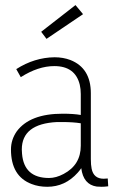

<svg xmlns="http://www.w3.org/2000/svg" viewBox="-20 -717 453 744"><path d="M374 6.8Q384.8 6.8 399.4 4.9L397.5 -25.4Q390.6 -24.4 381.8 -24.4Q342.8 -24.4 335 -63.5Q332 -78.1 332 -100.6V-355.5Q332 -453.1 252.9 -484.4Q224.6 -495.1 191.4 -495.1Q113.3 -494.1 43 -449.2L60.5 -418Q127.9 -460.9 190.4 -460.9Q271.5 -460.9 289.1 -388.7Q293 -372.1 293 -352.5V-271.5Q265.6 -276.4 222.7 -276.4Q95.7 -276.4 44.9 -208Q22.5 -175.8 22.5 -137.7Q22.5 -34.2 102.5 -3.9Q129.9 6.8 163.1 6.8Q232.4 6.8 281.2 -47.9Q289.1 -56.6 294.9 -65.4Q302.7 -2 354.5 5.9Q364.3 6.8 374 6.8ZM169.9 -27.3Q73.2 -27.3 65.4 -121.1Q64.5 -129.9 64.5 -137.7Q64.5 -237.3 201.2 -244.1Q210.9 -244.1 220.7 -244.1Q263.7 -244.1 293 -239.3V-152.3Q293 -78.1 226.6 -43Q197.3 -27.3 169.9 -27.3ZM301.8 -662.1 272.5 -697.3 139.6 -593.8 160.2 -566.4Z"/></svg>

Font: Yaldevi Colombo ExtraLight
Style: Regular
Weight: 275
Designer: Sol Matas, Denzil Rajitha, Kosala Senevirathne and Pathum Egodawatta
Foundry: Mooniak
Version: Version 1.020 ; ttfautohint (v1.6)